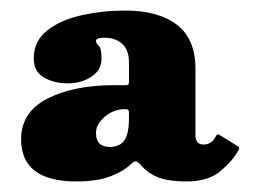

<svg xmlns="http://www.w3.org/2000/svg" viewBox="-20 -820 494 364"><path d="M20 -556Q20 -607.5 69.8 -633Q119.5 -658.5 196.5 -658.5H217Q222.5 -658.5 223.5 -659.8Q224.5 -661 224.5 -666V-702Q224.5 -725.5 211.5 -737Q198.5 -748.5 178 -748.5Q162 -748.5 162 -742.5Q162 -737.5 167.2 -733.2Q172.5 -729 172.5 -709Q172.5 -687 153.2 -674.5Q134 -662 109.5 -662Q82 -662 63 -673.2Q44 -684.5 44 -709Q44 -742.5 69.8 -762.5Q95.5 -782.5 135.2 -791.2Q175 -800 217 -800Q280 -800 315.2 -773.2Q350.5 -746.5 350.5 -690V-563.5Q350.5 -546 366 -546Q372.5 -546 378.5 -549.2Q384.5 -552.5 389.5 -562Q392.5 -567.5 396.5 -564L430.5 -543Q435 -540.5 432.5 -536Q422 -516 398.5 -496Q375 -476 334 -476H333.5Q301.5 -476 282 -483Q262.5 -490 249 -505Q241.5 -513.5 237.8 -514Q234 -514.5 229 -509.5Q214 -495 188.8 -485.5Q163.5 -476 125 -476Q20 -476 20 -556ZM162 -568Q162 -541.5 188 -541.5Q207.5 -541.5 216 -554.2Q224.5 -567 224.5 -596.5V-607Q224.5 -613 218.5 -613H216Q195.5 -613 178.8 -598.8Q162 -584.5 162 -568Z"/></svg>

Font: Besley* Narrow Fatface
Style: Regular
Weight: 900
Width: 4
Designer: Owen Earl
Foundry: indestructible type*
Version: Version 3.000; ttfautohint (v1.8.3)